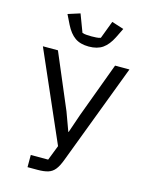

<svg xmlns="http://www.w3.org/2000/svg" viewBox="-136 -1024 871 1110"><g transform="rotate(15 300.0 -469.0)"><path d="M139 -73H243L278 -163L44 -698H134L273 -370L314 -258H316L354 -369L476 -698H562L334 -96Q319 -56 302.5 -35.5Q286 -15 261.5 -7.5Q237 0 199 0H139ZM300 -765Q249 -765 217 -787.5Q185 -810 161 -858L133 -915L205 -938L245 -832Q256 -828 272 -827Q288 -826 300 -826Q312 -826 328.5 -827Q345 -828 355 -832L395 -938L467 -915L439 -858Q415 -810 383 -787.5Q351 -765 300 -765Z"/></g></svg>

Font: Lilex Nerd Font
Style: Regular
Weight: 400
Designer: Mike Abbink, Paul van der Laan, Pieter van Rosmalen, Mikhael Khrustik
Foundry: Mikhael Khrustik
Version: Version 2.400; ttfautohint (v1.8.4.7-5d5b);Nerd Fonts 3.3.0